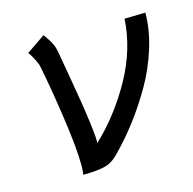

<svg xmlns="http://www.w3.org/2000/svg" viewBox="-82 -595 682 679"><g transform="rotate(-15 259.0 -255.5)"><path d="M133.8 -511.7Q153.8 -484.4 160.6 -468.8Q167.5 -453.1 171.4 -425.3Q172.9 -417.5 182.6 -361.1Q192.4 -304.7 199.2 -263.4Q206.1 -222.2 212.6 -173.3Q219.2 -124.5 219.2 -102.5Q219.2 -100.6 219 -97.7Q218.8 -94.7 218.8 -93.8Q301.3 -171.4 360.4 -277.1Q419.4 -382.8 425.8 -493.7L502.4 -495.6Q502.4 -433.6 481.4 -366.2Q460.4 -298.8 425.5 -238.8Q390.6 -178.7 351.6 -127.9Q312.5 -77.1 270 -34.7Q246.6 -11.2 218 -4.9Q189.5 1.5 142.1 1.5Q144.5 -12.2 144.5 -32.2Q144.5 -96.7 126.7 -217Q108.9 -337.4 93.8 -409.7Q92.3 -417.5 82.5 -436.8Q72.8 -456.1 65.4 -464.8Z"/></g></svg>

Font: Fantasque Sans Mono
Style: Italic
Weight: 400
Italic angle: -11°
Monospace: yes
Designer: Jany Belluz
Version: Version 1.8.0 ; ttfautohint (v1.8.2)